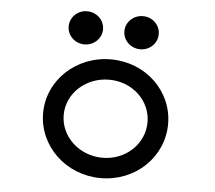

<svg xmlns="http://www.w3.org/2000/svg" viewBox="-49 -697 854 762"><g transform="rotate(5 378.0 -316.5)"><path d="M491 -512C528 -512 559 -541 559 -578C559 -615 528 -644 491 -644C453 -644 422 -615 422 -578C422 -541 453 -512 491 -512ZM268 -512C306 -512 337 -541 337 -578C337 -615 306 -644 268 -644C231 -644 200 -615 200 -578C200 -541 231 -512 268 -512ZM379 -381C472 -381 545 -312 545 -226C545 -140 472 -70 379 -70C286 -70 211 -140 211 -226C211 -312 286 -381 379 -381ZM379 11C518 11 627 -95 627 -226C627 -357 518 -462 379 -462C240 -462 129 -357 129 -226C129 -95 240 11 379 11Z"/></g></svg>

Font: Charger Monospace
Style: Regular
Weight: 400
Designer: Jasper
Foundry: Cannot Into Space Fonts
Version: Version 0.980